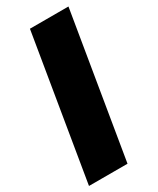

<svg xmlns="http://www.w3.org/2000/svg" viewBox="-188 -786 692 843"><g transform="rotate(-30 158.0 -364.0)"><path d="M315.4 -727.5 194.8 0H-0.5L120.1 -727.5Z"/></g></svg>

Font: Inter Display Black
Style: Italic
Weight: 900
Italic angle: -9.39999°
Designer: Rasmus Andersson
Foundry: rsms
Version: Version 4.000;git-a52131595